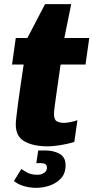

<svg xmlns="http://www.w3.org/2000/svg" viewBox="-20 -694 450 925"><path d="M210 11Q141 11 98.5 -12.5Q56 -36 56 -94Q56 -106 59 -132Q62 -158 67 -196.5Q72 -235 79 -282Q86 -329 94 -383H38L56 -511H112L197 -674H323L290 -511H410L392 -383H272Q263 -319 255.5 -268.5Q248 -218 244 -186Q240 -154 240 -146Q240 -117 254 -109.5Q268 -102 289 -102Q300 -102 320 -106Q340 -110 353 -115L338 -10Q322 -5 298.5 0Q275 5 251 8Q227 11 210 11ZM155 211Q124 211 95 202.5Q66 194 47 178L83 120Q97 130 114.5 139Q132 148 161 148Q173 148 183 144Q193 140 199.5 132.5Q206 125 206 113Q206 102 198.5 97Q191 92 178 92H155L164 31H201Q238 31 267 47Q296 63 296 102Q296 141 274 165Q252 189 219.5 200Q187 211 155 211Z"/></svg>

Font: Chivo Medium ExtraBold
Style: Italic
Weight: 800
Italic angle: -8.05°
Version: Version 2.002